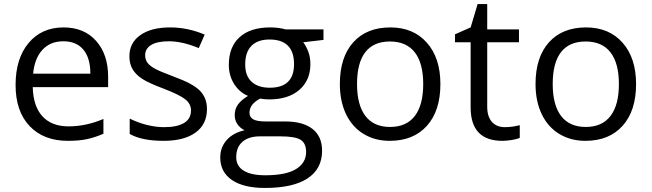

<svg xmlns="http://www.w3.org/2000/svg" viewBox="-20 -679 3187 939"><path d="M312 9.8Q193.4 9.8 124.8 -62.5Q56.2 -134.8 56.2 -263.2Q56.2 -392.6 119.9 -468.8Q183.6 -544.9 291 -544.9Q391.6 -544.9 450.2 -478.8Q508.8 -412.6 508.8 -304.2V-252.9H140.1Q142.6 -158.7 187.7 -109.9Q232.9 -61 314.9 -61Q401.4 -61 485.8 -97.2V-24.9Q442.9 -6.3 404.5 1.7Q366.2 9.8 312 9.8ZM290 -477.1Q225.6 -477.1 187.3 -435.1Q148.9 -393.1 142.1 -318.8H421.9Q421.9 -395.5 387.7 -436.3Q353.5 -477.1 290 -477.1Z M992.2 -146Q992.2 -71.3 936.5 -30.8Q880.9 9.8 780.3 9.8Q673.8 9.8 614.3 -23.9V-99.1Q652.8 -79.6 697 -68.4Q741.2 -57.1 782.2 -57.1Q845.7 -57.1 879.9 -77.4Q914.1 -97.7 914.1 -139.2Q914.1 -170.4 887 -192.6Q859.9 -214.8 781.2 -245.1Q706.5 -272.9 675 -293.7Q643.6 -314.5 628.2 -340.8Q612.8 -367.2 612.8 -403.8Q612.8 -469.2 666 -507.1Q719.2 -544.9 812 -544.9Q898.4 -544.9 981 -509.8L952.1 -443.8Q871.6 -477.1 806.2 -477.1Q748.5 -477.1 719.2 -459Q689.9 -440.9 689.9 -409.2Q689.9 -387.7 700.9 -372.6Q711.9 -357.4 736.3 -343.8Q760.7 -330.1 830.1 -304.2Q925.3 -269.5 958.7 -234.4Q992.2 -199.2 992.2 -146Z M1562 -535.2V-483.9L1462.9 -472.2Q1476.6 -455.1 1487.3 -427.5Q1498 -399.9 1498 -365.2Q1498 -286.6 1444.3 -239.7Q1390.6 -192.9 1296.9 -192.9Q1272.9 -192.9 1252 -196.8Q1200.2 -169.4 1200.2 -127.9Q1200.2 -106 1218.3 -95.5Q1236.3 -85 1280.3 -85H1375Q1461.9 -85 1508.5 -48.3Q1555.2 -11.7 1555.2 58.1Q1555.2 147 1483.9 193.6Q1412.6 240.2 1275.9 240.2Q1170.9 240.2 1114 201.2Q1057.1 162.1 1057.1 90.8Q1057.1 42 1088.4 6.3Q1119.6 -29.3 1176.3 -42Q1155.8 -51.3 1141.8 -70.8Q1127.9 -90.3 1127.9 -116.2Q1127.9 -145.5 1143.6 -167.5Q1159.2 -189.5 1192.9 -210Q1151.4 -227.1 1125.2 -268.1Q1099.1 -309.1 1099.1 -361.8Q1099.1 -449.7 1151.9 -497.3Q1204.6 -544.9 1301.3 -544.9Q1343.3 -544.9 1377 -535.2ZM1135.3 89.8Q1135.3 133.3 1171.9 155.8Q1208.5 178.2 1276.9 178.2Q1378.9 178.2 1428 147.7Q1477.1 117.2 1477.1 64.9Q1477.1 21.5 1450.2 4.6Q1423.3 -12.2 1349.1 -12.2H1252Q1196.8 -12.2 1166 14.2Q1135.3 40.5 1135.3 89.8ZM1179.2 -363.8Q1179.2 -307.6 1210.9 -278.8Q1242.7 -250 1299.3 -250Q1418 -250 1418 -365.2Q1418 -485.8 1297.9 -485.8Q1240.7 -485.8 1210 -455.1Q1179.2 -424.3 1179.2 -363.8Z M2133.8 -268.1Q2133.8 -137.2 2067.9 -63.7Q2002 9.8 1885.7 9.8Q1814 9.8 1758.3 -23.9Q1702.6 -57.6 1672.4 -120.6Q1642.1 -183.6 1642.1 -268.1Q1642.1 -398.9 1707.5 -471.9Q1772.9 -544.9 1889.2 -544.9Q2001.5 -544.9 2067.6 -470.2Q2133.8 -395.5 2133.8 -268.1ZM1726.1 -268.1Q1726.1 -165.5 1767.1 -111.8Q1808.1 -58.1 1887.7 -58.1Q1967.3 -58.1 2008.5 -111.6Q2049.8 -165 2049.8 -268.1Q2049.8 -370.1 2008.5 -423.1Q1967.3 -476.1 1886.7 -476.1Q1807.1 -476.1 1766.6 -423.8Q1726.1 -371.6 1726.1 -268.1Z M2448.7 -57.1Q2470.2 -57.1 2490.2 -60.3Q2510.3 -63.5 2522 -66.9V-4.9Q2508.8 1.5 2483.2 5.6Q2457.5 9.8 2437 9.8Q2281.7 9.8 2281.7 -153.8V-472.2H2205.1V-511.2L2281.7 -544.9L2315.9 -659.2H2362.8V-535.2H2518.1V-472.2H2362.8V-157.2Q2362.8 -108.9 2385.7 -83Q2408.7 -57.1 2448.7 -57.1Z M3090.8 -268.1Q3090.8 -137.2 3024.9 -63.7Q2959 9.8 2842.8 9.8Q2771 9.8 2715.3 -23.9Q2659.7 -57.6 2629.4 -120.6Q2599.1 -183.6 2599.1 -268.1Q2599.1 -398.9 2664.6 -471.9Q2730 -544.9 2846.2 -544.9Q2958.5 -544.9 3024.7 -470.2Q3090.8 -395.5 3090.8 -268.1ZM2683.1 -268.1Q2683.1 -165.5 2724.1 -111.8Q2765.1 -58.1 2844.7 -58.1Q2924.3 -58.1 2965.6 -111.6Q3006.8 -165 3006.8 -268.1Q3006.8 -370.1 2965.6 -423.1Q2924.3 -476.1 2843.8 -476.1Q2764.2 -476.1 2723.6 -423.8Q2683.1 -371.6 2683.1 -268.1Z"/></svg>

Font: f01899195
Style: Regular
Weight: 400
Foundry: Ascender Corporation
Version: Version 1.10